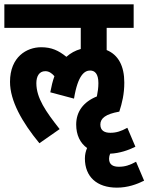

<svg xmlns="http://www.w3.org/2000/svg" viewBox="-20 -642 682 882"><path d="M169 -425C103 -425 26 -381 26 -266C26 -179 81 -81 161 16L254 -49C190 -130 147 -192 147 -260C147 -290 159 -315 188 -315C204 -315 217 -307 230 -292C222 -270 216 -245 211 -218L320 -189C338 -300 370 -318 394 -318C415 -318 432 -304 432 -260C432 -239 429 -219 425 -199C363 -174 330 -129 330 -70C330 -22 348 15 380 38C374 52 370 68 370 86C370 170 425 220 517 220C566 220 608 205 642 188L605 101C576 117 554 124 526 124C500 124 481 115 481 87C481 79 483 71 486 64C530 62 570 48 602 32L565 -55C536 -39 514 -32 487 -32C460 -32 441 -42 441 -70C441 -99 466 -118 527 -129H528C541 -169 551 -210 551 -263C551 -338 524 -390 470 -412V-514H594V-622H0V-514H351V-417C326 -410 304 -398 285 -381C249 -410 217 -425 169 -425Z"/></svg>

Font: Noto Sans ExtraCondensed
Style: Bold Italic
Weight: 700
Width: 2
Italic angle: -12°
Designer: Monotype Design Team
Foundry: Monotype Imaging Inc.
Version: Version 2.013